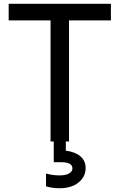

<svg xmlns="http://www.w3.org/2000/svg" viewBox="-20 -750 634 1018"><path d="M346 0H329V49Q378 55 406 78.5Q434 102 434 141Q434 187 396.5 217.5Q359 248 296 248Q256 248 224 238V170Q257 180 296 180Q329 180 346.5 169.5Q364 159 364 143Q364 110 305 110H265V0H248V-642H26V-730H568V-642H346Z"/></svg>

Font: Sora
Style: Regular
Weight: 400
Designer: Jonathan Barnbrook, Julián Moncada
Foundry: Barnbrook Fonts
Version: Version 2.000